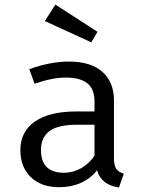

<svg xmlns="http://www.w3.org/2000/svg" viewBox="-20 -807 640 839"><path d="M521 -48 500 12Q423 2 404 -63Q376 -27 333.5 -8Q291 11 239 11Q160 11 114.5 -33Q69 -77 69 -151Q69 -232 132.5 -276Q196 -320 315 -320H393V-363Q393 -419 361 -443.5Q329 -468 268 -468Q208 -468 131 -441L108 -505Q201 -538 281 -538Q377 -538 427.5 -493Q478 -448 478 -368V-115Q478 -84 488 -69.5Q498 -55 521 -48ZM393 -127V-262H317Q233 -262 196 -234Q159 -206 159 -152Q159 -52 260 -52Q299 -52 334.5 -72Q370 -92 393 -127ZM176 -715 222 -787 406 -668 379 -622Z"/></svg>

Font: Fira Mono
Style: Regular
Weight: 400
Designer: Carrois Corporate & Edenspiekermann AG
Foundry: Carrois Corporate GbR & Edenspiekermann AG
Version: Version 3.206